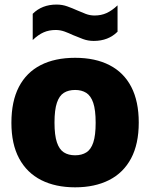

<svg xmlns="http://www.w3.org/2000/svg" viewBox="-20 -811 659 842"><path d="M309.5 10.5Q223.5 10.5 160.8 -21.2Q98 -53 64 -116Q30 -179 30 -272.5Q30 -367 63 -430.2Q96 -493.5 158.5 -525.5Q221 -557.5 309.5 -557.5Q398 -557.5 460.5 -525.2Q523 -493 555.8 -429.8Q588.5 -366.5 588.5 -273.5Q588.5 -179.5 554.8 -116.2Q521 -53 458.2 -21.2Q395.5 10.5 309.5 10.5ZM309.5 -130Q338.5 -130 358.8 -142.8Q379 -155.5 389.2 -186.5Q399.5 -217.5 399.5 -272.5Q399.5 -328.5 389 -359.8Q378.5 -391 358.2 -403.8Q338 -416.5 309.5 -416.5Q280.5 -416.5 260.2 -404Q240 -391.5 229.5 -360.2Q219 -329 219 -273.5Q219 -218 229.5 -186.8Q240 -155.5 260 -142.8Q280 -130 309.5 -130ZM391 -631.5Q366 -631.5 343.8 -639.8Q321.5 -648 300.5 -657Q281.5 -666 262.8 -672.8Q244 -679.5 224.5 -679.5Q195 -679.5 171.5 -669.2Q148 -659 123.5 -635.5V-750.5Q164 -791 228 -791Q253 -791 275.2 -783Q297.5 -775 318.5 -765.5Q337.5 -757 356.2 -750Q375 -743 394.5 -743Q424 -743 447.5 -753.8Q471 -764.5 495.5 -787.5V-672Q455 -631.5 391 -631.5Z"/></svg>

Font: Encode Sans Condensed Thin ExtraBold
Style: Regular
Weight: 800
Version: Version 3.002